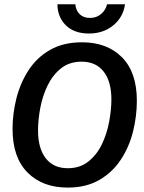

<svg xmlns="http://www.w3.org/2000/svg" viewBox="-20 -859 669 892"><path d="M294.2 12.5Q177.5 12.5 107.9 -57.5Q38.3 -127.5 38.3 -260Q38.3 -330.8 56.2 -402.1Q74.2 -473.3 112.5 -532.5Q150.8 -591.7 212.5 -627.1Q274.2 -662.5 360.8 -662.5Q477.5 -662.5 546.7 -592.9Q615.8 -523.3 615.8 -390.8Q615.8 -319.2 597.9 -247.5Q580 -175.8 541.2 -117.1Q502.5 -58.3 441.2 -22.9Q380 12.5 294.2 12.5ZM295 -77.5Q351.7 -77.5 390.8 -108.8Q430 -140 453.3 -188.8Q476.7 -237.5 487.1 -293.3Q497.5 -349.2 497.5 -397.5Q497.5 -480 461.7 -526.2Q425.8 -572.5 359.2 -572.5Q302.5 -572.5 263.8 -541.7Q225 -510.8 201.2 -462.1Q177.5 -413.3 167.1 -357.5Q156.7 -301.7 156.7 -252.5Q156.7 -170 192.5 -123.8Q228.3 -77.5 295 -77.5ZM393.3 -703.3Q325 -703.3 286.2 -741.2Q247.5 -779.2 246.7 -839.2H330Q332.5 -809.2 351.2 -792.1Q370 -775 399.2 -775.8Q428.3 -775.8 449.6 -793.8Q470.8 -811.7 477.5 -839.2H560.8Q552.5 -779.2 506.2 -741.2Q460 -703.3 393.3 -703.3Z"/></svg>

Font: Familjen Grotesk Medium
Style: Italic
Weight: 500
Italic angle: -9.46201°
Designer: Anders Wikstroem, Jonas Baeckman, Matilda Gysing, Kristian Moeller
Foundry: Familjen STHLM AB
Version: Version 2.002; ttfautohint (v1.8.4.7-5d5b)